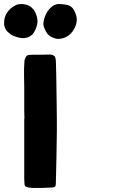

<svg xmlns="http://www.w3.org/2000/svg" viewBox="-113 -923 693 949"><path d="M5.9 -546.9Q5.9 -559.6 5.9 -584Q6.8 -608.4 7.8 -621.1Q7.8 -627 10.7 -632.8Q12.7 -638.7 16.6 -643.6Q17.6 -646.5 21.5 -648.4Q25.4 -651.4 29.3 -651.4Q43 -653.3 79.1 -652.3Q115.2 -652.3 128.9 -653.3Q130.9 -653.3 132.8 -653.3Q134.8 -653.3 136.7 -653.3Q151.4 -651.4 157.2 -644.5Q162.1 -636.7 163.1 -624Q163.1 -619.1 165 -554.7Q166 -490.2 167 -418.9Q168 -372.1 168 -331.1Q168 -291 168 -272.5Q167 -209 166 -145.5Q165 -82 163.1 -18.6Q163.1 -4.9 159.2 -1Q154.3 3.9 140.6 3.9Q127 4.9 93.8 5.9Q61.5 5.9 46.9 5.9Q42 5.9 36.1 4.9Q31.2 4.9 25.4 2.9Q15.6 1 11.7 -2.9Q7.8 -7.8 7.8 -18.6Q6.8 -29.3 6.8 -39.1Q6.8 -49.8 6.8 -60.5Q6.8 -129.9 6.8 -198.2Q6.8 -267.6 6.8 -336.9Q7.8 -336.9 7.8 -336.9Q7.8 -336.9 7.8 -336.9Q6.8 -353.5 6.8 -375Q6.8 -395.5 6.8 -418Q6.8 -460 6.8 -497.1Q6.8 -534.2 5.9 -546.9ZM145.5 -891.6Q153.3 -897.5 162.1 -900.4Q169.9 -903.3 178.7 -903.3Q179.7 -903.3 180.7 -903.3Q191.4 -902.3 202.1 -901.4Q212.9 -900.4 222.7 -897.5Q241.2 -891.6 250 -877Q258.8 -863.3 263.7 -846.7Q266.6 -835 266.6 -824.2Q265.6 -797.9 249 -772.5Q225.6 -737.3 184.6 -731.4Q166 -728.5 145.5 -738.3Q124 -748 115.2 -765.6Q109.4 -775.4 105.5 -786.1Q100.6 -796.9 101.6 -809.6Q101.6 -809.6 101.6 -809.6Q104.5 -834 115.2 -854.5Q125 -876 145.5 -891.6ZM-70.3 -761.7Q-82 -770.5 -86.9 -782.2Q-92.8 -793.9 -92.8 -808.6Q-92.8 -838.9 -78.1 -860.4Q-63.5 -882.8 -37.1 -896.5Q-16.6 -907.2 14.6 -900.4Q45.9 -892.6 61.5 -861.3Q73.2 -836.9 72.3 -813.5Q70.3 -791 57.6 -767.6Q48.8 -751 34.2 -743.2Q19.5 -734.4 -2 -734.4Q-2 -734.4 -2 -734.4Q-19.5 -735.4 -37.1 -742.2Q-55.7 -748 -70.3 -761.7Z"/></svg>

Font: KARPATY Font
Style: Regular
Weight: 400
Designer: Inna Sieryk
Version: Version 1.1